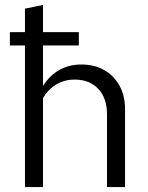

<svg xmlns="http://www.w3.org/2000/svg" viewBox="-20 -757 598 777"><path d="M81 0V-573H20V-627H81V-722L154 -737V-627H299V-573H154V-409Q182 -453 221 -474.5Q260 -496 309 -496Q362 -496 401.5 -473.5Q441 -451 463.5 -410.5Q486 -370 486 -316V0H413V-295Q413 -360 377.5 -397.5Q342 -435 282 -435Q242 -435 209 -416Q176 -397 154 -360V0Z"/></svg>

Font: Red Hat Text
Style: Regular
Weight: 400
Designer: Pentagram, MCKL
Foundry: MCKL
Version: Version 1.030